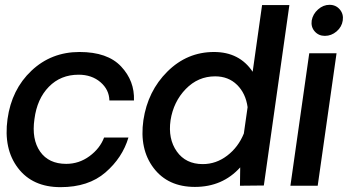

<svg xmlns="http://www.w3.org/2000/svg" viewBox="-20 -771 1459 797"><path d="M11.2 -276.9Q28.3 -399.9 110.6 -477.5Q192.9 -555.2 310.1 -555.2Q426.3 -555.2 482.7 -495.1Q539.1 -435.1 536.1 -354H434.1Q433.1 -398.9 397 -429.9Q360.8 -460.9 306.2 -460.9Q231.9 -460.9 182.9 -410.9Q133.8 -360.8 123 -276.9Q110.8 -192.9 146.5 -141.8Q182.1 -90.8 254.9 -90.8Q308.1 -90.8 351.6 -122.8Q395 -154.8 412.1 -200.2H513.2Q488.3 -116.2 417.7 -55.2Q347.2 5.9 231.2 5.9Q115.2 5.9 54.7 -73.5Q-5.9 -152.8 11.2 -276.9Z M1181.2 -750 1075.2 -1 976.1 0 977.1 -76.2Q903.8 4.9 789.1 4.9Q677.2 4.9 617.7 -73.5Q558.1 -151.9 575.2 -272Q593.3 -393.1 675 -474.1Q756.8 -555.2 868.2 -555.2Q974.1 -555.2 1028.8 -473.1L1067.9 -750ZM821.8 -89.8Q877 -89.8 923.1 -125Q969.2 -160.2 992.2 -216.8L1007.8 -326.2Q1000 -383.3 964.1 -418.7Q928.2 -454.1 873 -454.1Q802.2 -454.1 751.2 -401.6Q700.2 -349.1 688 -272Q676.8 -194.8 713.9 -142.3Q751 -89.8 821.8 -89.8Z M1328.6 -622.1Q1302.7 -622.1 1286.4 -640.6Q1270 -659.2 1273.9 -686Q1278.8 -712.9 1300.3 -731.9Q1321.8 -751 1347.9 -751Q1374 -751 1390.4 -731.9Q1406.7 -712.9 1402.8 -686Q1398.9 -659.2 1377.2 -640.6Q1355.5 -622.1 1328.6 -622.1ZM1263.7 -549.8H1377L1298.8 0H1185.5Z"/></svg>

Font: Oakes Grotesk
Style: Medium Italic
Weight: 500
Designer: Samuel Oakes
Foundry: Samuel Oakes
Version: Version 1.0 | wf-rip DC20170320